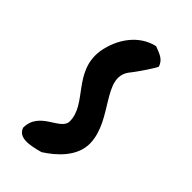

<svg xmlns="http://www.w3.org/2000/svg" viewBox="-11 -538 538 538"><g transform="rotate(-45 258.5 -269.0)"><path d="M476 -249C468 -229 463 -209 440 -203C435 -205 395 -230 369 -251C309 -295 244 -189 153 -187C101 -186 62 -230 39 -266C28 -305 22 -341 51 -351C117 -351 119 -271 156 -271C225 -271 261 -363 355 -350C414 -340 464 -303 476 -249Z"/></g></svg>

Font: Snowfall
Style: Rev
Weight: 400
Designer: Jasper
Foundry: Cannot Into Space Fonts
Version: Version 0.9